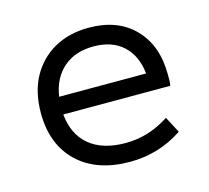

<svg xmlns="http://www.w3.org/2000/svg" viewBox="-79 -573 737 676"><g transform="rotate(-15 290.0 -235.0)"><path d="M317 12Q196 12 126.5 -54Q57 -120 57 -235Q57 -311 87 -366Q117 -421 171 -451.5Q225 -482 297 -482Q402 -482 463 -419.5Q524 -357 524 -251Q524 -241 524 -231Q524 -221 522 -210H132Q139 -136 187 -96Q235 -56 319 -56Q403 -56 478 -105L509 -46Q422 12 317 12ZM134 -274H451Q444 -340 404 -377Q364 -414 296 -414Q229 -414 186.5 -377Q144 -340 134 -274Z"/></g></svg>

Font: Sometype Mono
Style: Regular
Weight: 400
Monospace: yes
Designer: Ryoichi Tsunekawa
Foundry: Dharma Type
Version: Version 1.000; ttfautohint (v1.8.3)